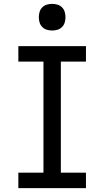

<svg xmlns="http://www.w3.org/2000/svg" viewBox="-20 -974 540 994"><path d="M75 0V-80H205V-655H75V-735H425V-655H295V-80H425V0ZM250 -816Q236 -816 222.5 -820Q209 -824 199 -834Q189 -844 185 -857.5Q181 -871 181 -885Q181 -899 185 -912.5Q189 -926 199 -936Q209 -946 222.5 -950Q236 -954 250 -954Q264 -954 277.5 -950Q291 -946 301 -936Q311 -926 315 -912.5Q319 -899 319 -885Q319 -871 315 -857.5Q311 -844 301 -834Q291 -824 277.5 -820Q264 -816 250 -816Z"/></svg>

Font: Iosevka SS10 Medium
Style: Regular
Weight: 500
Monospace: yes
Designer: Belleve Invis
Foundry: Belleve Invis
Version: Version 28.0.6; ttfautohint (v1.8.4)